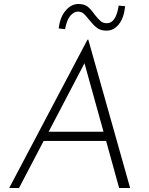

<svg xmlns="http://www.w3.org/2000/svg" viewBox="-20 -939 746 959"><path d="M510 -235H198L75 0H26L417 -741H421L630 0H575ZM497 -281 402 -623 223 -281ZM513 -786Q483 -786 465.5 -799Q448 -812 426 -839Q410 -860 399 -870Q388 -880 371 -881Q350 -882 331.5 -860.5Q313 -839 305 -793L273 -797Q280 -854 308 -886.5Q336 -919 372 -919Q401 -919 417.5 -906Q434 -893 453 -866Q470 -844 482.5 -833.5Q495 -823 514 -823Q559 -823 573 -911L605 -908Q599 -849 573.5 -817.5Q548 -786 513 -786Z"/></svg>

Font: Josefin Sans Light
Style: Italic
Weight: 300
Italic angle: -7°
Designer: Santiago Orozco
Foundry: Typemade
Version: Version 2.000